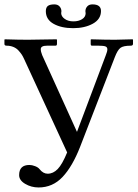

<svg xmlns="http://www.w3.org/2000/svg" viewBox="-20 -824 621 867"><path d="M436 -774.4Q436 -737.3 399.2 -717Q362.3 -696.8 310.5 -696.8Q257.3 -696.8 222.2 -716.3Q187 -735.8 187 -773.4Q187 -790 196 -797.1Q205.1 -804.2 225.6 -804.2Q240.7 -804.2 249 -794.9Q257.3 -785.6 257.3 -772.9Q257.3 -772 256.8 -768.8Q256.3 -765.6 256.3 -765.1Q256.3 -750 272 -738.8Q287.6 -727.5 311.5 -727.5Q335 -727.5 350.8 -737.5Q366.7 -747.6 366.7 -764.2Q366.7 -764.6 366.2 -768.6Q365.7 -772.5 365.7 -773.4Q365.7 -785.6 373.8 -794.9Q381.8 -804.2 397.5 -804.2Q436 -804.2 436 -774.4ZM195.3 -39.6Q220.2 -39.6 240.7 -60.8Q261.2 -82 283.2 -135.7L88.4 -558.6Q83.5 -569.3 78.6 -576.9Q73.7 -584.5 64.2 -595.2Q54.7 -606 40.8 -611.8Q26.9 -617.7 9.8 -617.7Q0 -617.7 0 -625.5V-644.5L1.5 -646.5Q64 -644.5 105 -644.5L235.4 -646.5L237.3 -644.5V-626Q237.3 -617.7 230.5 -617.7H192.4Q164.1 -617.7 164.1 -602.1Q164.1 -590.8 170.4 -575.2L327.6 -228.5L458 -575.2Q464.8 -591.8 464.8 -601.1Q464.8 -611.3 455.8 -614.5Q446.8 -617.7 425.3 -617.7H395.5Q389.6 -617.7 389.6 -625.5V-644.5L391.1 -646.5Q456.5 -644.5 499 -644.5L579.1 -646.5L580.6 -644.5V-626Q580.6 -617.7 570.3 -617.7Q536.6 -617.7 523.7 -607.7Q510.7 -597.7 498.5 -565.9L341.8 -161.1Q307.1 -72.3 262.5 -24.9Q217.8 22.5 154.3 22.5Q121.1 22.5 93.8 6.3Q66.4 -9.8 66.4 -33.2Q66.4 -79.1 112.8 -79.1Q124.5 -79.1 138.4 -73.7Q152.3 -68.4 158.7 -60.1Q174.8 -39.6 195.3 -39.6Z"/></svg>

Font: Libertinage
Style: b
Weight: 400
Designer: OSP
Foundry: OSP
Version: Version 1.0; 2008; OFL relea